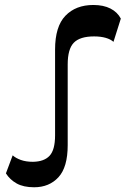

<svg xmlns="http://www.w3.org/2000/svg" viewBox="-20 -761 522 791"><path d="M120.7 10.5Q76.6 10.5 48.6 -5.2Q20.6 -20.9 4.4 -46.8L32.2 -121Q45.1 -109.4 66.2 -101.9Q87.4 -94.4 115.6 -94.4Q161.8 -95.1 184.3 -119.3Q206.9 -143.6 206.9 -203.6V-556.9Q206.9 -652 249.6 -696.2Q292.3 -740.5 364.5 -740.5Q406.3 -740.5 435.1 -725.8Q463.9 -711 477.8 -684.4L447.5 -588.6Q435.9 -599.2 415.4 -605.1Q394.8 -611 367.5 -611Q309.5 -611 284.2 -585.1Q258.9 -559.2 258.9 -495.7V-163.1Q258.9 -72.1 220.8 -30.8Q182.6 10.5 120.7 10.5Z"/></svg>

Font: Savate ExtraLight
Style: Regular
Weight: 200
Designer: Max Esnée
Foundry: Plomb Type
Version: Version 2.000